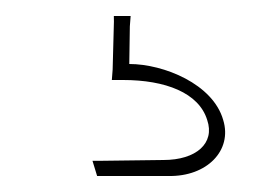

<svg xmlns="http://www.w3.org/2000/svg" viewBox="-20 -30 325 240"><path d="M122.4 -3 122.3 -10H143.3L142.3 3L141.6 50C184.6 50 246.3 75 259 120C270.7 158 238.7 191 190.4 190H110.4H101.4L95.6 171H105.6L184.3 170C225.3 170 248.9 149 239 120C228.6 86 186.8 70 133.8 70H123.8H119.8L120.8 57Z"/></svg>

Font: Nordica Plus
Style: NordicaClassicUltLtCondOpObl
Weight: 300
Version: Version 1.01